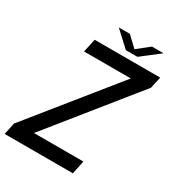

<svg xmlns="http://www.w3.org/2000/svg" viewBox="-211 -994 1027 1119"><g transform="rotate(30 302.5 -435.0)"><path d="M138 -90H470L451 0H-8L9 -79.5L467.5 -648L468.5 -647.5H152.5L172 -737.5H613L596 -659.5L138.5 -91.5ZM258 -870H332.5L414 -792.5H383.5L481 -870H559L437.5 -776H359.5Z"/></g></svg>

Font: Epilogue Medium
Style: Italic
Weight: 500
Italic angle: -12°
Designer: Tyler Finck
Foundry: Etcetera Type Co
Version: Version 2.112